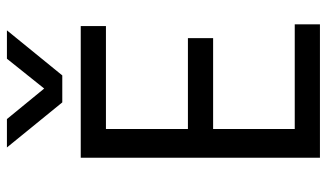

<svg xmlns="http://www.w3.org/2000/svg" viewBox="-210 -712 922 541"><g transform="rotate(-90 250.5 -441.0)"><path d="M453 0H77V-674H448V-603H158V-372H414V-301H158V-71H453ZM309 -726H233L106 -882H186L272 -777L356 -882H436Z"/></g></svg>

Font: Hind Vadodara
Style: Regular
Weight: 400
Designer: Hitesh Malaviya
Foundry: Indian Type Foundry
Version: Version 1.001;PS 1.0;hotconv 1.0.86;makeotf.lib2.5.63406; tt